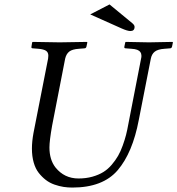

<svg xmlns="http://www.w3.org/2000/svg" viewBox="-20 -836 800 866"><path d="M587 -715Q587 -696 568 -696Q555 -696 528 -708L387 -771L474 -816L576 -732Q587 -723 587 -715ZM306 10Q286 10 266.5 7Q247 4 225.5 -3.5Q204 -11 186.5 -24.5Q169 -38 154.5 -56.5Q140 -75 132 -103Q124 -131 124 -166Q124 -198 131 -236L197 -572Q198 -579 198 -585Q198 -600 187.5 -607Q177 -614 153 -616L128 -618Q120 -618 122 -626L125 -645L128 -647Q218 -645 249 -645Q282 -645 372 -647L374 -645L370 -626Q368 -618 361 -618L336 -616Q306 -614 292.5 -603.5Q279 -593 274 -572L215 -269Q203 -201 203 -171Q203 -116 230 -81Q270 -31 334 -31Q368 -31 396.5 -39Q425 -47 446 -60Q467 -73 484 -93Q501 -113 512.5 -133Q524 -153 533.5 -179.5Q543 -206 548.5 -227.5Q554 -249 559 -277L616 -570Q618 -578 618 -584Q618 -594 613 -601Q608 -608 598.5 -611.5Q589 -615 573 -616L547 -618Q539 -618 541 -626L545 -645L547 -647Q637 -645 652 -645Q668 -645 758 -647L760 -645L756 -626Q754 -618 747 -618L722 -616Q692 -614 678 -603Q664 -592 660 -570L606 -295Q578 -147 511 -68.5Q444 10 306 10Z"/></svg>

Font: Linux Libertine O
Style: Italic
Weight: 400
Italic angle: -12°
Designer: Philipp H. Poll
Foundry: Philipp H. Poll
Version: Version 5.1.6